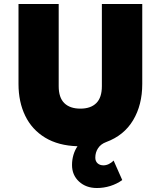

<svg xmlns="http://www.w3.org/2000/svg" viewBox="-20 -720 808 965"><path d="M467 225Q412.5 225 377.2 192.5Q342 160 342 109.5Q342 83 349 59Q356 35 369.5 15Q273 12 206.8 -28.2Q140.5 -68.5 106.8 -138Q73 -207.5 73 -298V-700H275V-287Q275 -229.5 303.2 -201.8Q331.5 -174 384 -174Q436 -174 464 -201.8Q492 -229.5 492 -287V-700H695V-298Q695 -192.5 649 -115.8Q603 -39 513.5 -6Q486.5 4 472.8 25Q459 46 459 72.5Q459 90 470.2 100.5Q481.5 111 500 111Q513.5 111 527 104.5Q540.5 98 551 87L594.5 185Q567 204.5 534.2 214.8Q501.5 225 467 225Z"/></svg>

Font: Geologica Cursive Black
Style: Regular
Weight: 900
Designer: Sindre Bremnes, Frode Helland
Foundry: Monokrom Skriftforlag AS
Version: Version 1.010;gftools[0.9.28]